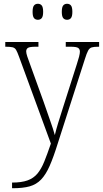

<svg xmlns="http://www.w3.org/2000/svg" viewBox="-20 -759 546 1019"><path d="M44 210Q94 210 126 198.5Q158 187 178.5 162.5Q199 138 215 98.5Q231 59 250 3L81 -458Q72 -483 65.5 -494Q59 -505 47 -508Q35 -511 10 -511H8V-536H184V-511H170Q138 -511 128.5 -505Q119 -499 119 -486Q119 -477 124.5 -460Q130 -443 142 -411L211 -220Q228 -170 245.5 -121Q263 -72 271 -42Q278 -72 289 -107.5Q300 -143 314 -187L388 -419Q395 -440 399.5 -457.5Q404 -475 404 -485Q404 -498 395 -504.5Q386 -511 354 -511H329V-536H506V-511H502Q479 -511 467 -507.5Q455 -504 447.5 -490Q440 -476 431 -447L287 1Q264 75 243.5 121.5Q223 168 198 194Q173 220 137.5 230Q102 240 47 240H44ZM336 -654Q323 -654 315.5 -663Q308 -672 308 -696Q308 -721 315.5 -730Q323 -739 336 -739Q349 -739 356.5 -730Q364 -721 364 -696Q364 -672 356.5 -663Q349 -654 336 -654ZM181 -654Q168 -654 160.5 -663Q153 -672 153 -696Q153 -721 160.5 -730Q168 -739 181 -739Q194 -739 201.5 -730Q209 -721 209 -696Q209 -672 201.5 -663Q194 -654 181 -654Z"/></svg>

Font: Noto Serif SemiCondensed ExtraLight
Style: Regular
Weight: 200
Width: 4
Designer: Monotype Design Team
Foundry: Monotype Imaging Inc.
Version: Version 2.014